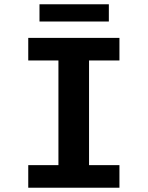

<svg xmlns="http://www.w3.org/2000/svg" viewBox="-20 -877 690 897"><path d="M112 0V-105.5H253V-594.5H112V-700H538V-594.5H396V-105.5H538V0ZM164.5 -776.5V-857H488.5V-776.5Z"/></svg>

Font: Trispace SemiBold
Style: Regular
Weight: 600
Designer: Tyler Finck
Foundry: Etcetera Type Company
Version: Version 1.210; ttfautohint (v1.8.3)